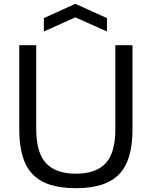

<svg xmlns="http://www.w3.org/2000/svg" viewBox="-20 -977 795 1007"><path d="M378 10Q299 10 243 -8Q187 -26 151 -63.5Q115 -101 98 -159.5Q81 -218 81 -299V-740H170V-301Q170 -175 222 -120.5Q274 -66 378 -66Q482 -66 533.5 -120Q585 -174 585 -301V-740H675V-299Q675 -218 658 -159.5Q641 -101 605 -63.5Q569 -26 512.5 -8Q456 10 378 10ZM210 -882 375 -957 541 -882V-812L375 -886L210 -812Z"/></svg>

Font: Encode Sans
Style: Regular
Weight: 400
Designer: Pablo Impallari, Andres Torresi
Foundry: Pablo Impallari, Andres Torresi
Version: Version 1.000; ttfautohint (v1.00) -l 8 -r 50 -G 200 -x 14 -